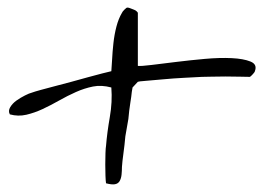

<svg xmlns="http://www.w3.org/2000/svg" viewBox="-20 -417 716 507"><path d="M274 -186Q248 -193 225.5 -188.5Q203 -184 180.5 -174Q158 -164 136 -151.5Q114 -139 92.5 -129Q71 -119 49.5 -114Q28 -109 6 -115Q1 -124 7 -134Q13 -144 23.5 -151.5Q34 -159 46 -165Q58 -171 63 -172Q71 -175 87.5 -179.5Q104 -184 125 -189.5Q146 -195 168.5 -201Q191 -207 212 -213Q233 -219 249.5 -223Q266 -227 274 -229Q275 -239 276 -259.5Q277 -280 279.5 -303Q282 -326 287.5 -347Q293 -368 302 -383Q303 -386 308.5 -391.5Q314 -397 316 -397Q320 -397 324.5 -395Q329 -393 333.5 -391.5Q338 -390 341 -387Q344 -384 344 -383V-243Q352 -242 380.5 -245.5Q409 -249 445.5 -253.5Q482 -258 521 -261.5Q560 -265 591.5 -263.5Q623 -262 641.5 -254.5Q660 -247 653 -229Q653 -227 648 -221.5Q643 -216 640 -214Q633 -214 614.5 -214.5Q596 -215 575.5 -215Q555 -215 537.5 -214.5Q520 -214 513 -214Q494 -213 465.5 -211.5Q437 -210 410.5 -207.5Q384 -205 364.5 -203.5Q345 -202 344 -201L330 -186L328 -174Q327 -163 324 -144.5Q321 -126 319 -103L311 -57Q309 -34 306 -12.5Q303 9 302 24Q302 34 301 44Q300 54 296 61Q292 68 283.5 69.5Q275 71 260 67Q259 61 258.5 47Q258 33 258 17.5Q258 2 258.5 -12.5Q259 -27 260 -32Q263 -68 270 -108Q277 -148 274 -186Z"/></svg>

Font: Liu Jian Mao Cao
Style: Regular
Weight: 400
Designer: ZhongQi
Foundry: ZhongQi
Version: Version 1.001